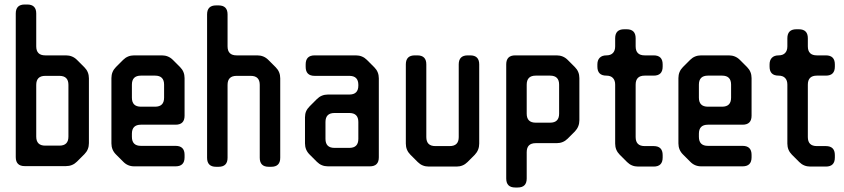

<svg xmlns="http://www.w3.org/2000/svg" viewBox="-20 -731 3749 853"><path d="M375 -383V-95Q375 -66 355 -46L322 -13Q302 7 273 7H90Q50 7 50 -33V-671Q50 -711 90 -711H101Q141 -711 141 -671V-525Q141 -485 181 -485H273Q302 -485 322 -465L355 -432Q375 -412 375 -383ZM141 -354V-124Q141 -84 181 -84H244Q284 -84 284 -124V-354Q284 -394 244 -394H181Q141 -394 141 -354Z M760 -177H606Q566 -177 566 -137V-123Q566 -83 606 -83H760Q800 -83 800 -43V-32Q800 8 760 8H576Q547 8 527 -13L495 -45Q475 -65 475 -94V-384Q475 -413 495 -433L527 -465Q547 -485 576 -485H699Q728 -485 748 -465L780 -433Q800 -413 800 -384V-217Q800 -177 760 -177ZM606 -257H669Q709 -257 709 -297V-355Q709 -395 669 -395H606Q566 -395 566 -355V-297Q566 -257 606 -257Z M900 -30V-667Q900 -707 940 -707H951Q991 -707 991 -667V-525Q991 -485 1031 -485H1123Q1152 -485 1172 -465L1205 -432Q1225 -412 1225 -383V-30Q1225 10 1185 10H1174Q1134 10 1134 -30V-354Q1134 -394 1094 -394H1031Q991 -394 991 -354V-30Q991 10 951 10H940Q900 10 900 -30Z M1388 -12 1355 -45Q1335 -65 1335 -94V-210Q1335 -225 1340 -236.5Q1345 -248 1356 -259L1388 -291Q1408 -311 1437 -311H1532Q1572 -311 1572 -351V-354Q1572 -394 1532 -394H1378Q1338 -394 1338 -434V-445Q1338 -485 1378 -485H1561Q1590 -485 1610 -465L1643 -432Q1663 -412 1663 -383V-32Q1663 8 1623 8H1437Q1408 8 1388 -12ZM1532 -229H1466Q1426 -229 1426 -189V-114Q1426 -74 1466 -74H1532Q1572 -74 1572 -114V-189Q1572 -229 1532 -229Z M2058 -485H2069Q2109 -485 2109 -445V-93Q2109 -64 2089 -43L2057 -11Q2037 9 2008 9H1885Q1856 9 1836 -11L1803 -44Q1783 -64 1783 -93V-445Q1783 -485 1823 -485H1834Q1874 -485 1874 -445V-122Q1874 -82 1914 -82H1978Q2018 -82 2018 -122V-445Q2018 -485 2058 -485Z M2229 62V-445Q2229 -485 2269 -485H2453Q2482 -485 2502 -465L2534 -433Q2554 -413 2554 -384V-197Q2554 -168 2534 -147L2502 -115Q2482 -95 2453 -95H2360Q2320 -95 2320 -55V62Q2320 102 2280 102H2269Q2229 102 2229 62ZM2320 -355V-226Q2320 -186 2360 -186H2424Q2464 -186 2464 -226V-355Q2464 -395 2424 -395H2360Q2320 -395 2320 -355Z M2924 -42V-31Q2924 9 2884 9H2815Q2786 9 2766 -11L2733 -44Q2713 -64 2713 -93V-355Q2713 -374 2703 -384.5Q2693 -395 2674 -395Q2634 -395 2634 -435V-445Q2634 -464 2644.5 -474.5Q2655 -485 2674 -485Q2693 -485 2703 -495.5Q2713 -506 2713 -525V-561Q2713 -601 2753 -601H2764Q2804 -601 2804 -561V-525Q2804 -485 2844 -485H2884Q2924 -485 2924 -445V-435Q2924 -395 2884 -395H2844Q2804 -395 2804 -355V-122Q2804 -82 2844 -82H2884Q2924 -82 2924 -42Z M3279 -177H3125Q3085 -177 3085 -137V-123Q3085 -83 3125 -83H3279Q3319 -83 3319 -43V-32Q3319 8 3279 8H3095Q3066 8 3046 -13L3014 -45Q2994 -65 2994 -94V-384Q2994 -413 3014 -433L3046 -465Q3066 -485 3095 -485H3218Q3247 -485 3267 -465L3299 -433Q3319 -413 3319 -384V-217Q3319 -177 3279 -177ZM3125 -257H3188Q3228 -257 3228 -297V-355Q3228 -395 3188 -395H3125Q3085 -395 3085 -355V-297Q3085 -257 3125 -257Z M3689 -42V-31Q3689 9 3649 9H3580Q3551 9 3531 -11L3498 -44Q3478 -64 3478 -93V-355Q3478 -374 3468 -384.5Q3458 -395 3439 -395Q3399 -395 3399 -435V-445Q3399 -464 3409.5 -474.5Q3420 -485 3439 -485Q3458 -485 3468 -495.5Q3478 -506 3478 -525V-561Q3478 -601 3518 -601H3529Q3569 -601 3569 -561V-525Q3569 -485 3609 -485H3649Q3689 -485 3689 -445V-435Q3689 -395 3649 -395H3609Q3569 -395 3569 -355V-122Q3569 -82 3609 -82H3649Q3689 -82 3689 -42Z"/></svg>

Font: ZCOOL QingKe HuangYou
Style: Regular
Weight: 400
Version: Version 1.000